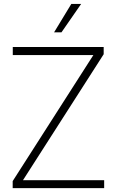

<svg xmlns="http://www.w3.org/2000/svg" viewBox="-20 -970 600 990"><path d="M45.4 0V-36.1L461.4 -686H45.9V-727.5H514.6V-690.4L98.6 -41H517.1V0ZM258.8 -803.2 347.7 -949.7H398.4L296.9 -803.2Z"/></svg>

Font: Inter Display Extra Light
Style: Regular
Weight: 200
Designer: Rasmus Andersson
Foundry: rsms
Version: Version 4.000;git-4fc901f